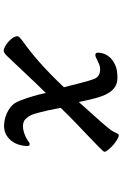

<svg xmlns="http://www.w3.org/2000/svg" viewBox="168 -690 663 1040"><g transform="rotate(90 500.0 -170.5)"><path d="M706.1 -478.5Q712.9 -485.4 728.5 -477.5Q744.1 -469.7 760.7 -456.1Q777.3 -442.4 790 -427.2Q802.7 -412.1 802.7 -404.3Q802.7 -399.4 779.8 -377Q756.8 -354.5 721.7 -320.8Q686.5 -287.1 644.5 -247.1Q602.5 -207 564.5 -167Q572.3 -125 578.6 -97.7Q585 -70.3 589.4 -52.7Q593.8 -35.2 597.2 -24.9Q600.6 -14.6 603.5 -7.8Q611.3 8.8 625 22.9Q638.7 37.1 664.1 37.1Q680.7 37.1 699.7 31.2Q718.8 25.4 741.2 11.7Q744.1 8.8 749 5.4Q753.9 2 759.3 1Q764.6 0 768.1 2.9Q771.5 5.9 771.5 14.6Q771.5 29.3 766.6 50.3Q761.7 71.3 749.5 90.8Q737.3 110.4 716.3 124.5Q695.3 138.7 664.1 139.6Q649.4 139.6 630.9 136.2Q612.3 132.8 594.2 124.5Q576.2 116.2 560.5 104Q544.9 91.8 536.1 75.2Q529.3 63.5 522 44.4Q514.6 25.4 507.8 3.4Q501 -18.6 494.6 -42Q488.3 -65.4 484.4 -86.9Q459 -61.5 432.1 -33.2Q405.3 -4.9 378.4 23.4Q351.6 51.8 326.7 78.1Q301.8 104.5 281.2 126Q265.6 141.6 253.9 141.6Q247.1 141.6 233.9 134.8Q220.7 127.9 208 117.2Q195.3 106.4 186 93.3Q176.8 80.1 176.8 67.4Q176.8 60.5 186 52.7Q195.3 44.9 209 34.2Q252.9 3.9 313.5 -48.8Q374 -101.6 453.1 -184.6Q440.4 -231.4 430.7 -272Q420.9 -312.5 410.2 -342.8Q402.3 -366.2 387.7 -373.5Q373 -380.9 357.4 -380.9Q341.8 -380.9 329.6 -376Q317.4 -371.1 301.8 -363.3Q296.9 -360.4 291 -357.9Q285.2 -355.5 279.3 -355Q273.4 -354.5 269.5 -357.9Q265.6 -361.3 265.6 -371.1Q265.6 -380.9 270.5 -397.9Q275.4 -415 290 -432.1Q304.7 -449.2 331.1 -461.9Q357.4 -474.6 400.4 -474.6Q431.6 -474.6 452.1 -460.9Q472.7 -447.3 487.3 -420.9Q502 -394.5 512.2 -355.5Q522.5 -316.4 533.2 -265.6Q583 -321.3 617.2 -359.4Q651.4 -397.5 674.8 -425.8Q689.5 -443.4 694.8 -455.6Q700.2 -467.8 706.1 -478.5Z"/></g></svg>

Font: JasonHandwriting4
Style: Regular
Weight: 400
Version: Version 1.01.21